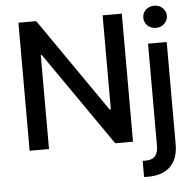

<svg xmlns="http://www.w3.org/2000/svg" viewBox="-62 -818 1101 1086"><g transform="rotate(-5 489.0 -275.5)"><path d="M566 0 196 -533H190V0H80V-727H181L551 -193H558V-727H667V0ZM862 161Q818 205 733 205H722L712 204V113H729Q766 113 783 93Q800 73 800 35V-545H906V36Q906 118 862 161ZM805 -648Q786 -667 786 -693Q786 -719 805 -738Q825 -756 853 -756Q881 -756 900 -738Q920 -718 920 -693Q920 -668 900 -648Q881 -630 853 -630Q825 -630 805 -648Z"/></g></svg>

Font: Sinter Medium
Style: Regular
Weight: 500
Foundry: Adobe & rsms
Version: Version 1.000